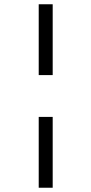

<svg xmlns="http://www.w3.org/2000/svg" viewBox="-20 -880 428 900"><path d="M161.5 -528V-860H227V-528ZM161.5 0V-332H227V0Z"/></svg>

Font: Spartan Thin
Style: Regular
Weight: 400
Version: Version 1.004